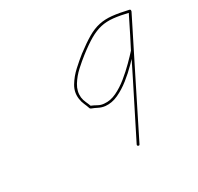

<svg xmlns="http://www.w3.org/2000/svg" viewBox="-125 -693 881 855"><g transform="rotate(-30 315.0 -265.5)"><path d="M625 -530Q631 -528 630 -523Q628 -517 622 -518Q577 -529 543.5 -532.5Q510 -536 481.5 -529.5Q453 -523 422.5 -505.5Q392 -488 351 -456Q329 -439 302.5 -415Q276 -391 258 -361.5Q240 -332 243 -300Q245 -285 251.5 -271Q258 -257 263 -243Q264 -243 261 -245Q259 -247 260 -247Q275 -241 289 -233Q303 -225 320 -224Q350 -221 381.5 -236Q413 -251 443 -275.5Q473 -300 498.5 -325.5Q524 -351 541 -370Q541 -370 541 -369Q540 -369 540 -369Q560 -407 579.5 -446Q599 -485 618 -524Q621 -529 626 -526Q632 -524 629 -518Q563 -386 496.5 -253.5Q430 -121 364 12Q361 17 356 14Q351 12 353 6Q420 -126 486 -258.5Q552 -391 618 -524Q621 -529 626 -526Q632 -524 629 -518Q610 -480 590.5 -441Q571 -402 551 -363Q551 -363 551 -363Q550 -362 550 -362Q531 -342 504.5 -315Q478 -288 447 -263.5Q416 -239 383.5 -224Q351 -209 319 -212Q301 -214 286.5 -221.5Q272 -229 256 -235Q255 -236 254 -237Q252 -238 252 -239Q247 -254 240.5 -268.5Q234 -283 232 -299Q227 -334 245.5 -365Q264 -396 292 -421.5Q320 -447 344 -466Q386 -498 417.5 -516.5Q449 -535 479 -541.5Q509 -548 543.5 -544.5Q578 -541 625 -530Q625 -530 625 -530Q625 -530 625 -530Z"/></g></svg>

Font: FRB American Cursive Thin
Style: Italic
Weight: 100
Italic angle: -25°
Version: Version 2.0;Modular Font Editor K font №1